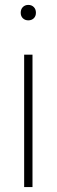

<svg xmlns="http://www.w3.org/2000/svg" viewBox="-20 -763 231 783"><path d="M78.5 0V-540H112.5V0ZM95.5 -680Q82 -680 73.2 -688.5Q64.5 -697 64.5 -711Q64.5 -725.5 73.2 -734.2Q82 -743 95.5 -743Q109 -743 117.8 -734.2Q126.5 -725.5 126.5 -711Q126.5 -697 117.8 -688.5Q109 -680 95.5 -680Z"/></svg>

Font: Encode Sans SmCnd Th
Style: Regular
Weight: 100
Width: 4
Designer: Multiple Designers
Foundry: Impallari Type
Version: Version 3.002; ttfautohint (v1.8.3) -l 8 -r 50 -G 200 -x 14 